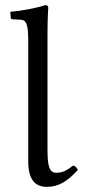

<svg xmlns="http://www.w3.org/2000/svg" viewBox="-20 -718 330 748"><path d="M90 -563V-89C90 -18 117 10 163 10C208 10 244 -12 283 -56C279.7 -65 273.7 -70.6 265 -73C239 -53 224 -45 198 -45C171 -45 165 -75 165 -137V-583C165 -648 168 -688 168 -688C168 -695 164 -698 155 -698C129.9 -688 60.5 -675 20 -672L22 -648C22 -645 24.8 -643.2 28 -643L60 -641C80 -641 90 -628 90 -563Z"/></svg>

Font: Libertinus Serif
Style: Regular
Weight: 400
Designer: Philipp H. Poll
Foundry: Khaled Hosny
Version: Version 6.2